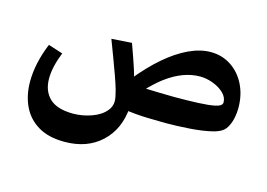

<svg xmlns="http://www.w3.org/2000/svg" viewBox="-75 -466 1106 796"><g transform="rotate(15 478.0 -68.5)"><path d="M250.5 189.5Q182.1 189.5 137.5 162.8Q92.8 136.2 70.8 89.8Q48.8 43.5 48.8 -15.6Q48.8 -93.8 85 -182.1L147.5 -162.1Q121.6 -97.7 121.6 -47.9Q121.6 5.4 153.8 36.4Q186 67.4 255.4 67.4Q294.9 67.4 334 53.5Q373 39.6 393.6 14.6Q409.2 -3.9 409.2 -26.4Q409.2 -36.1 406.7 -47.4Q404.3 -58.6 400.9 -72.3Q393.6 -98.1 381.8 -130.9Q370.1 -163.6 356.4 -200Q342.8 -236.3 328.6 -273.4L415.5 -279.3Q425.8 -250.5 434.8 -225.3Q443.8 -200.2 450.9 -177.7Q458 -155.3 462.9 -135.3L447.8 -131.8Q498 -194.3 548.8 -238Q599.6 -281.7 648.4 -304.4Q697.3 -327.1 741.7 -327.1Q790 -327.1 828.6 -302Q867.2 -276.9 889.4 -232.7Q911.6 -188.5 911.6 -131.8Q911.6 -114.3 908 -93.8Q904.3 -73.2 896 -56.2Q886.7 -36.1 872.1 -26.9Q857.4 -17.6 836.4 -12.2Q795.9 -2 739.3 2Q682.6 5.9 634.8 5.9Q603.5 5.9 556.4 4.4Q509.3 2.9 456.5 -3.9L475.6 -18.1Q468.8 76.7 408.2 133.1Q347.7 189.5 250.5 189.5ZM508.8 -97.7 505.4 -111.3Q542.5 -110.4 576.9 -109.1Q611.3 -107.9 643.1 -107.9Q701.2 -107.9 745.8 -109.9Q790.5 -111.8 815.9 -117.2Q832 -120.6 839.1 -126.2Q846.2 -131.8 846.2 -138.7Q846.2 -161.1 827.4 -179Q808.6 -196.8 780.5 -207.3Q752.4 -217.8 725.1 -217.8Q688.5 -217.8 652.1 -204.1Q615.7 -190.4 579.8 -163.6Q543.9 -136.7 508.8 -97.7Z"/></g></svg>

Font: Markazi Text
Style: Regular
Weight: 400
Designer: Borna Izadpanah (Arabic designer), Fiona Ross (Arabic design director) and Florian Runge (Latin designer)
Foundry: Borna Izadpanah and Florian Runge
Version: Version 1.000